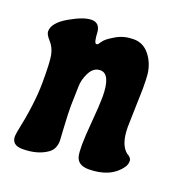

<svg xmlns="http://www.w3.org/2000/svg" viewBox="-102 -584 645 696"><g transform="rotate(20 220.0 -236.0)"><path d="M173 -255 171 -180Q171 -150 174 -99L177 -48Q177 -15 154 1Q117 27 59 27Q18 27 18 -8L20 -24Q45 -141 45.5 -222Q46 -303 40.5 -330Q35 -357 18 -375.5Q1 -394 1 -406Q1 -439 53 -469Q105 -499 135.5 -499Q166 -499 170 -466Q172 -422 181 -422Q184 -422 188 -425Q192 -432 200.5 -442Q209 -452 237.5 -468.5Q266 -485 303 -485Q340 -485 364 -455Q388 -425 393 -384Q395 -367 395 -328L391 -180Q391 -112 422 -87Q440 -78 440 -64.5Q440 -51 432 -40Q394 14 308 14Q267 13 260 -19Q257 -33 257 -62.5Q257 -92 262.5 -155.5Q268 -219 268 -249Q268 -338 228 -338Q202 -338 187.5 -310Q173 -282 173 -255Z"/></g></svg>

Font: Chicle
Style: Regular
Weight: 400
Designer: Angel Koziupa and Alejandro Paul
Foundry: Angel Koziupa and Alejandro Paul
Version: Version 1.000